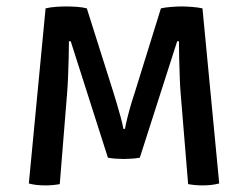

<svg xmlns="http://www.w3.org/2000/svg" viewBox="-20 -571 771 596"><path d="M121.5 -545Q135.5 -548.5 154 -549.8Q172.5 -551 186.5 -551Q200 -551 218.5 -549.8Q237 -548.5 249.5 -545L331 -287.5Q335 -275 341.8 -252.2Q348.5 -229.5 354.8 -206.8Q361 -184 363 -171H368Q370 -184 375.8 -206.8Q381.5 -229.5 388.2 -252Q395 -274.5 399.5 -287.5L479.5 -545Q492 -548 510.8 -549.5Q529.5 -551 543 -551Q556.5 -551 576.2 -549.5Q596 -548 608.5 -545L660.5 -1.5Q637.5 4.5 609 4.5Q585.5 4.5 564 0.5L541 -278Q539 -301 538 -331.2Q537 -361.5 536.2 -391.2Q535.5 -421 535.5 -443H530L414 -81.5Q403.5 -79.5 389.2 -78.5Q375 -77.5 364 -77.5Q352.5 -77.5 339 -78.5Q325.5 -79.5 315 -81.5L199.5 -443H194Q194 -421 193.2 -391.2Q192.5 -361.5 191.2 -331.2Q190 -301 188 -278L165.5 0.5Q144.5 4.5 120 4.5Q90 4.5 69.5 -1.5Z"/></svg>

Font: Signika Negative SC
Style: Regular
Weight: 400
Designer: Anna Giedryś
Foundry: Anna Giedryś
Version: Version 2.000; ttfautohint (v1.8.3) -l 8 -r 50 -G 200 -x 9 -